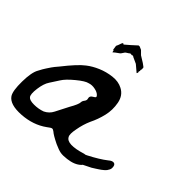

<svg xmlns="http://www.w3.org/2000/svg" viewBox="-209 -865 1049 1049"><g transform="rotate(45 315.0 -340.5)"><path d="M611 -139Q629 -155 642.5 -152Q656 -149 656 -126Q656 -118 652.5 -111Q649 -104 645 -98.5Q641 -93 633 -86Q625 -79 620.5 -76Q616 -73 606.5 -66.5Q597 -60 595 -59Q575 -45 554 -36Q553 -36 530 -24L525 -18Q498 8 447 14Q416 18 398 14.5Q380 11 349 -3Q302 -26 288 -39Q278 -47 271 -46Q264 -45 245 -30Q184 14 99.5 19.5Q15 25 -11 -14Q-27 -39 -26 -111Q-25 -183 -7 -214Q7 -241 16 -254Q28 -272 32 -278Q40 -290 60 -313Q122 -392 159 -420Q187 -442 224.5 -458Q262 -474 304 -479Q346 -484 378 -467Q417 -447 426 -399Q435 -351 424 -305Q413 -259 393 -219Q376 -181 368 -136Q359 -91 368 -77Q387 -39 493 -72Q497 -73 501 -73Q509 -76 510 -77Q574 -110 611 -139ZM308 -327Q319 -333 320 -337.5Q321 -342 315 -348Q303 -360 281 -364Q258 -369 238 -362Q217 -358 174.5 -323Q132 -288 116 -262Q97 -233 83 -211Q66 -186 60 -140Q54 -94 65 -81Q75 -68 109 -68Q143 -68 173 -79Q202 -93 216 -121Q240 -168 255 -197Q281 -242 281 -258Q281 -268 289.5 -278.5Q298 -289 294 -301Q289 -317 308 -327ZM206 -587 203 -585 199 -612Q205 -624 210 -640Q215 -655 223 -646L252 -671L285 -701H293L311 -693L332 -672L369 -649L388 -635Q391 -622 388 -616Q386 -613 388 -610Q390 -607 388 -605.5Q386 -604 386 -601Q386 -598 387 -596L388 -594L384 -586L345 -619L308 -636V-637L302 -639V-640L296 -637L284 -638L281 -636Q280 -635 279.5 -634.5Q279 -634 276 -632L262 -623Q260 -622 253 -611Q246 -600 244 -599L222 -583L210 -573Z"/></g></svg>

Font: Beth Ellen
Style: Regular
Weight: 400
Designer: Alyson Diaz
Version: Version 2.000